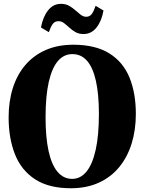

<svg xmlns="http://www.w3.org/2000/svg" viewBox="-20 -992 770 1024"><path d="M360.5 12Q242 12.5 168 -35.2Q94 -83 60 -168.5Q26 -254 26 -366Q26 -451.5 48.5 -522.5Q71 -593.5 115.2 -645.2Q159.5 -697 223.8 -725.2Q288 -753.5 372.5 -753.5Q490 -753 563.5 -707Q637 -661 670.8 -578Q704.5 -495 704.5 -384.5Q704.5 -298.5 682 -226.2Q659.5 -154 615.8 -100.8Q572 -47.5 507.8 -18Q443.5 11.5 360.5 12ZM365 -38Q409.5 -38 441.5 -77.2Q473.5 -116.5 490.5 -193.8Q507.5 -271 507.5 -384Q507.5 -491 491.2 -562Q475 -633 443.8 -668.2Q412.5 -703.5 366 -703.5Q320.5 -703.5 288.8 -666.5Q257 -629.5 240 -554.5Q223 -479.5 223 -366Q223 -260 239 -186.8Q255 -113.5 286.8 -75.8Q318.5 -38 365 -38ZM425.5 -810.5Q400.5 -810.5 382.5 -820.8Q364.5 -831 350 -844.5Q335.5 -858 321.8 -868.5Q308 -879 292 -879Q272 -879 261 -863.8Q250 -848.5 240.5 -820.5L198.5 -845.5Q209 -902.5 236.5 -937Q264 -971.5 305 -971.5Q330.5 -971.5 348.8 -961Q367 -950.5 381.8 -937.2Q396.5 -924 410.2 -913.5Q424 -903 439 -902.5Q459 -902.5 469.8 -917.8Q480.5 -933 490 -961L532 -936Q522 -879.5 494.5 -845Q467 -810.5 425.5 -810.5Z"/></svg>

Font: Merriweather 72pt Black
Style: Regular
Weight: 900
Version: Version 2.100